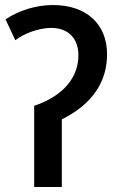

<svg xmlns="http://www.w3.org/2000/svg" viewBox="-20 -744 475 764"><path d="M191 -724C121 -724 53 -701 2 -667L41 -584C75 -611 136 -633 183 -633C254 -633 292 -589 292 -524C292 -441 238 -364 116 -323V0H226V-269C353 -332 406 -424 406 -528C406 -647 325 -724 191 -724Z"/></svg>

Font: Noto Sans Thai Medium
Style: Regular
Weight: 500
Designer: Monotype Design Team
Foundry: Monotype Imaging Inc.
Version: Version 1.901